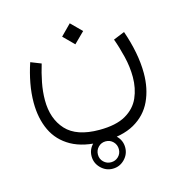

<svg xmlns="http://www.w3.org/2000/svg" viewBox="-108 -475 878 927"><g transform="rotate(-15 331.0 -11.0)"><path d="M258.8 271Q258.8 236.3 283.7 211.7Q308.6 187 342.8 187Q377.4 187 402.1 211.7Q426.8 236.3 426.8 271Q426.8 305.2 402.1 330.1Q377.4 355 342.8 355Q308.6 355 283.7 330.1Q258.8 305.2 258.8 271ZM290.5 271Q290.5 293 305.9 307.9Q321.3 322.8 342.8 322.8Q364.7 322.8 379.9 307.9Q395 293 395 271Q395 249 379.9 233.6Q364.7 218.3 342.8 218.3Q320.8 218.3 305.7 233.6Q290.5 249 290.5 271ZM323.2 -377 376 -324.2 323.2 -272 271 -324.2ZM329.1 157.2Q412.6 157.2 460.9 129.4Q509.3 101.6 529.8 54.9Q550.3 8.3 550.3 -47.9Q550.3 -98.6 537.6 -150.9Q524.9 -203.1 509.3 -245.6L565.4 -268.6Q585.4 -211.4 595.9 -156.7Q606.4 -102.1 606.4 -52.2Q606.4 24.9 578.1 85.7Q549.8 146.5 488.8 181.2Q427.7 215.8 329.1 215.8Q233.9 215.8 173.3 181.9Q112.8 147.9 84.2 87.6Q55.7 27.3 55.7 -51.8Q55.7 -98.1 64.9 -147.7Q74.2 -197.3 90.3 -245.1L142.1 -224.6Q128.9 -181.6 120.1 -136.7Q111.3 -91.8 111.3 -48.8Q111.3 43.9 163.3 100.6Q215.3 157.2 329.1 157.2Z"/></g></svg>

Font: Vazirmatn UI FD ExtraLight
Style: Regular
Weight: 200
Designer: Saber Rastikerdar
Foundry: Saber Rastikerdar
Version: Version 33.003